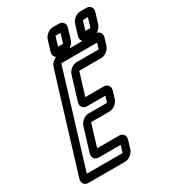

<svg xmlns="http://www.w3.org/2000/svg" viewBox="-206 -956 984 1093"><g transform="rotate(-30 285.5 -409.5)"><path d="M273.3 -557 226.5 -404C218.6 -378 233.1 -357 259.1 -357H380.1L367.9 -317H246.9C220.9 -317 193.5 -296 185.5 -270L139.1 -118C131.1 -92 145.7 -71 171.7 -71H315.7L301.6 -25H66.6L255.3 -642H490.3L478.7 -604H334.7C308.7 -604 281.2 -583 273.3 -557ZM417 -314 431.1 -360C439 -386 424.4 -407 398.4 -407H277.4L322.4 -554H466.4C492.4 -554 519.8 -575 527.7 -601L541.2 -645C549.1 -671 534.6 -692 508.6 -692H267.6C241.6 -692 214.1 -671 206.2 -645L15.7 -22C7.8 4 22.4 25 48.4 25H289.4C315.4 25 342.8 4 350.7 -22L366.6 -74C374.6 -100 360 -121 334 -121H190L234.6 -267H355.6C381.6 -267 409.1 -288 417 -314ZM466.1 -733 484.8 -794H517.8L499.1 -733ZM548.2 -730 568.7 -797C576.6 -823 562 -844 536 -844H497C471 -844 443.6 -823 435.7 -797L415.2 -730C407.2 -704 421.8 -683 447.8 -683H486.8C512.8 -683 540.2 -704 548.2 -730ZM286.1 -733 304.8 -794H337.8L319.1 -733ZM368.2 -730 388.7 -797C396.6 -823 382 -844 356 -844H317C291 -844 263.6 -823 255.7 -797L235.2 -730C227.2 -704 241.8 -683 267.8 -683H306.8C332.8 -683 360.2 -704 368.2 -730Z"/></g></svg>

Font: DIN Rundschrift
Style: EngKontKu
Weight: 400
Width: 3
Version: Version 1.027